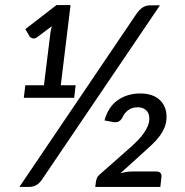

<svg xmlns="http://www.w3.org/2000/svg" viewBox="-20 -738 729 758"><path d="M56.5 0ZM145 -28Q133.5 -12 121.2 -6Q109 0 94 0H56.5L519.5 -684.5Q530.5 -700 543.2 -708.5Q556 -717 573.5 -717H611.5ZM80 -401.5H153.5L179.5 -612L184.5 -634.5L126.5 -591Q116.5 -584 108.2 -586.8Q100 -589.5 97 -594L80 -623L203 -718H258.5L220 -401.5H278.5L273 -352H74ZM534 -369Q583 -369 610.2 -343.8Q637.5 -318.5 637.5 -277Q637.5 -254.5 629.8 -235.5Q622 -216.5 609.2 -199.5Q596.5 -182.5 579.8 -167Q563 -151.5 545 -135L455.5 -54Q481 -61 502.5 -61H597.5Q608 -61 613.2 -55.5Q618.5 -50 617.5 -40L613 0H356L359 -22Q360 -28.5 363.2 -36Q366.5 -43.5 373.5 -49L497 -158Q512 -171.5 525.2 -185.2Q538.5 -199 548.2 -213Q558 -227 563.8 -241.2Q569.5 -255.5 569.5 -270Q569.5 -291.5 556.8 -303Q544 -314.5 524 -314.5Q501.5 -314.5 486 -303Q470.5 -291.5 461.5 -270.5Q455 -261.5 448.2 -258Q441.5 -254.5 428 -256L392.5 -262.5Q407 -316 444.8 -342.5Q482.5 -369 534 -369Z"/></svg>

Font: Lato Medium
Style: Italic
Weight: 500
Italic angle: -7°
Designer: Lukasz Dziedzic
Foundry: tyPoland Lukasz Dziedzic
Version: Version 2.006; 2014-01-15